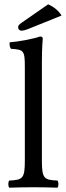

<svg xmlns="http://www.w3.org/2000/svg" viewBox="-20 -867 305 889"><path d="M95 -122C95 -39 84 -34 23 -31C17 -25 17 -4 23 2C58 1 95 0 135 0C175 0 213 1 246 2C252 -4 252 -25 246 -31C185 -34 174 -39 174 -122V-583C174 -648 178 -688 178 -688C178 -695 174 -698 165 -698C140 -688 65 -674 25 -671C23 -663 25 -647 31 -641C89 -637 95 -634 95 -559ZM203 -847 79 -761C66 -752 64 -747 64 -740C64 -732 70 -725 79 -725C88 -725 100 -728 121 -737L265 -795C252 -816 232 -834 203 -847Z"/></svg>

Font: Libertinus Math
Style: Regular
Weight: 400
Designer: Philipp H. Poll, Khaled Hosny
Foundry: Caleb Maclennan
Version: Version 7.050;RELEASE